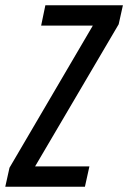

<svg xmlns="http://www.w3.org/2000/svg" viewBox="-50 -708 486 728"><path d="M-30 0 -14 -72 302 -611H106L122 -688H416L400 -616L83 -77H289L272 0Z"/></svg>

Font: Saira ExtraCondensed Medium
Style: Italic
Weight: 500
Width: 2
Italic angle: -12°
Designer: Hector Gatti with collaboration of the Omnibus-Type team
Foundry: Omnibus-Type
Version: Version 1.101